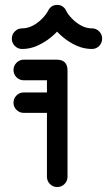

<svg xmlns="http://www.w3.org/2000/svg" viewBox="-20 -761 436 782"><path d="M77 -434Q59.5 -434 47.2 -446.2Q35 -458.5 35 -476Q35 -492.8 47.2 -505.4Q59.5 -518 77 -518H210.8Q255 -518 255 -473.8V-41.2Q255 -23.8 242.8 -11.5Q230.5 0.8 213 0.8Q195.5 0.8 183.4 -11.5Q171.2 -23.8 171.2 -41.2V-434ZM77 -301.2Q59.5 -301.2 47.2 -313.5Q35 -325.8 35 -342.5Q35 -360 47.2 -372.2Q59.5 -384.5 77 -384.5H213Q230.5 -384.5 242.8 -372.2Q255 -360 255 -342.5Q255 -325.8 242.8 -313.5Q230.5 -301.2 213 -301.2ZM175.8 -717Q181.2 -728 190.2 -734.5Q199.2 -741 213 -741Q225.8 -741 235.2 -734.5Q244.8 -728 249.5 -717Q256.8 -702.2 272.9 -685.5Q289 -668.8 310.1 -657.1Q331.2 -645.5 354.2 -645.5Q371.8 -645.5 383.9 -633.2Q396 -621 396 -603.5Q396 -586 383.9 -573.8Q371.8 -561.5 354.2 -561.5Q322 -561.5 292 -575Q262 -588.5 237.9 -608.5Q213.8 -628.5 198.5 -648.5H226.8Q211.2 -628.5 186.8 -608.5Q162.2 -588.5 132.4 -575Q102.5 -561.5 70.2 -561.5Q52.8 -561.5 40.5 -573.8Q28.2 -586 28.2 -603.5Q28.2 -621 40.5 -633.2Q52.8 -645.5 70.2 -645.5Q93 -645.5 114.5 -657.1Q136 -668.8 152.1 -685.5Q168.2 -702.2 175.8 -717Z"/></svg>

Font: Libertine-Super Thin
Style: Regular
Weight: 100
Designer: Bastien Sozeau
Foundry: NBR — Bastien Sozeau
Version: Version 2.003;gftools[0.9.33]